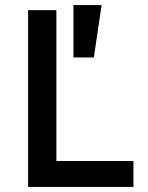

<svg xmlns="http://www.w3.org/2000/svg" viewBox="-20 -740 584 760"><path d="M91.2 0V-700H203.2V-102.8H508.2V0ZM270.7 -512.5V-720H382.1L351.6 -512.5Z"/></svg>

Font: Geologica Thin
Style: Regular
Weight: 100
Version: Version 1.010;gftools[0.9.28]